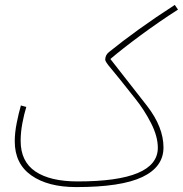

<svg xmlns="http://www.w3.org/2000/svg" viewBox="-20 -740 744 781"><path d="M290 21Q473 21 559 -20Q645 -61 645 -140Q645 -223 578 -309.5Q511 -396 429 -500Q477 -541 551.5 -596Q626 -651 704 -701L691 -720Q612 -669 544 -620Q476 -571 423 -528Q408 -516 408 -497Q408 -489 431.5 -461.5Q455 -434 530 -339Q567 -293 594.5 -239Q622 -185 622 -139Q622 -2 296 -2Q184 -2 124 -42.5Q64 -83 64 -167Q64 -202 71 -239Q78 -276 87 -305L65 -311Q56 -280 48 -240Q40 -200 40 -165Q40 -74 107.5 -26.5Q175 21 290 21Z"/></svg>

Font: Noto Sans Arabic Condensed Thin
Style: Regular
Weight: 250
Width: 3
Designer: Nadine Chahine
Foundry: Monotype Imaging Inc.
Version: 1.001